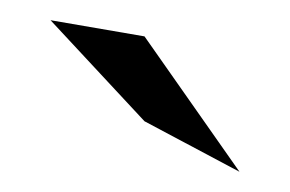

<svg xmlns="http://www.w3.org/2000/svg" viewBox="-20 -772 287 190"><path d="M217 -602 123 -736 30 -752 123 -652Z"/></svg>

Font: Stormblade
Style: Regular
Weight: 400
Designer: Mew Too
Foundry: Cannot Into Space Fonts
Version: Version 0.77